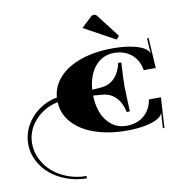

<svg xmlns="http://www.w3.org/2000/svg" viewBox="-94 -751 1032 1067"><g transform="rotate(-10 422.0 -217.0)"><path d="M430.9 -599.7 489.5 -654.7Q496.1 -660.8 505.2 -660.8Q515.7 -660.8 522.7 -652.1L623.3 -521.4L606.6 -503.5ZM223.8 -244.3Q229 -308.6 274.3 -357.3Q319.5 -406 397.9 -432.7Q476.4 -459.4 576.9 -459.4Q634.6 -459.4 682 -450Q729.5 -440.6 754.4 -424.4Q773.6 -411.7 777.5 -399.5L781 -400.3Q778 -410.8 777.5 -424.8L774.5 -480.8L783.2 -481.2L793.3 -309.9H725.5L725.1 -312.5Q715.9 -366.7 677.2 -399.7Q638.5 -432.7 578.2 -432.7Q514 -432.7 472.5 -383.5Q430.9 -334.4 424.8 -252.6L471.2 -255.7Q521.4 -259.2 551.8 -291.1Q582.2 -323 592.7 -374.6L610.1 -373.7Q604.5 -276.7 604.5 -237.3L609.7 -97.9L592.2 -97Q581.7 -148.6 551.6 -180.5Q521.4 -212.4 471.2 -215.9L424 -219.4Q426.1 -130.2 468.3 -76Q510.5 -21.9 578.2 -21.9Q638.5 -21.9 677.2 -54.9Q715.9 -87.8 725.1 -142L725.5 -144.7H793.3L783.2 26.7L774.5 26.2L777.5 -29.7Q778 -43.7 781 -54.2L777.5 -55.1Q773.6 -42.8 754.4 -30.2Q729.5 -14 682 -4.6Q634.6 4.8 576.9 4.8Q474.2 4.8 395.1 -22.7Q316 -50.3 271.2 -100.7Q226.4 -151.2 223.3 -217.7Q145.5 -201.5 94.6 -144.9Q43.7 -88.3 43.7 -15.3Q43.7 31.5 64.9 73.9Q86.1 116.3 121.7 147.1Q157.3 177.9 206.7 196Q256.1 214.2 310.3 214.2V227.3Q251.7 227.3 198.4 208Q145.1 188.8 106.4 156.2Q67.7 123.7 44.8 78.9Q21.9 34.1 21.9 -15.3Q21.9 -70.8 48.3 -119.3Q74.7 -167.8 120.6 -200.6Q166.5 -233.4 223.8 -244.3Z"/></g></svg>

Font: Wabroye
Style: Medium
Weight: 500
Designer: gluk
Foundry: gluk
Version: Version 0.14